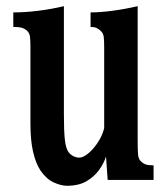

<svg xmlns="http://www.w3.org/2000/svg" viewBox="-20 -580 540 619"><path d="M186 -211.9Q186 -158.2 189 -130.6Q191.9 -103 200.2 -90.8Q206.1 -82 215.8 -76.9Q225.6 -71.8 235.8 -71.8Q244.6 -71.8 256.6 -79.6Q268.6 -87.4 280.5 -101.1Q292.5 -114.7 302 -131.8Q311.5 -148.9 315.9 -167V-426.8Q315.9 -445.8 314.7 -459Q313.5 -472.2 305.2 -480Q298.3 -486.8 290.8 -490Q283.2 -493.2 272 -493.2V-540Q302.7 -540 342 -545.2Q381.3 -550.3 423.8 -560.1V-131.8Q423.8 -97.7 425 -82.5Q426.3 -67.4 434.1 -60.1Q440.9 -53.2 449.5 -50Q458 -46.9 475.1 -46.9V0H327.1L321.8 -75.2Q314.5 -52.7 298.6 -31Q282.7 -9.3 257.6 4.9Q232.4 19 196.8 19Q177.2 19 153.6 8.3Q129.9 -2.4 110.8 -29.8Q95.2 -53.2 86.7 -90.3Q78.1 -127.4 78.1 -182.1V-429.2Q78.1 -446.3 76.9 -459.5Q75.7 -472.7 67.9 -480Q61.5 -486.8 51.5 -490Q41.5 -493.2 22.9 -493.2V-540Q61.5 -540 103 -545.2Q144.5 -550.3 186 -560.1Z"/></svg>

Font: BIZ UDMincho
Style: Bold
Weight: 700
Monospace: yes
Designer: TypeBank Co., Ltd.
Foundry: Morisawa Inc.
Version: Version 1.06